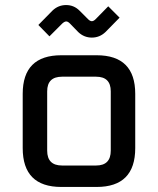

<svg xmlns="http://www.w3.org/2000/svg" viewBox="-20 -741 626 761"><path d="M70 -154V-369Q70 -522 223 -522H363Q516 -522 516 -369V-154Q516 0 363 0H223Q70 0 70 -154ZM167 -144Q167 -85 226 -85H361Q419 -85 419 -144V-379Q419 -437 361 -437H226Q167 -437 167 -379ZM132 -642 188 -699Q211 -721 242 -721Q273 -721 295 -699L329 -665Q337 -657 344 -657Q351 -657 359 -665L409 -716L454 -671L398 -614Q375 -592 344 -592Q313 -592 290 -614L257 -648Q249 -656 242.5 -656Q236 -656 227 -648L176 -597Z"/></svg>

Font: Oxanium ExtraLight Medium
Style: Regular
Weight: 500
Version: Version 2.000